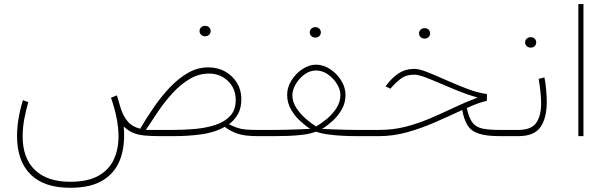

<svg xmlns="http://www.w3.org/2000/svg" viewBox="-20 -663 2950 935"><path d="M951.7 -511.7Q951.7 -522 959.2 -529.5Q966.8 -537.1 979 -537.1Q990.7 -537.1 998.3 -529.8Q1005.9 -522.5 1005.9 -511.7Q1005.9 -501 998.3 -493.7Q990.7 -486.3 979 -486.3Q966.8 -486.3 959.2 -493.9Q951.7 -501.5 951.7 -511.7ZM321.8 222.2Q407.7 222.2 459.2 193.1Q510.7 164.1 533.9 114.3Q557.1 64.5 557.1 1.5Q557.1 -42 547.4 -90.1Q537.6 -138.2 520.5 -187L549.3 -198.7L567.9 -135.7Q579.6 -98.6 601.3 -72.3Q623 -45.9 662.6 -36.1Q692.9 -87.9 729 -140.4Q765.1 -192.9 806.9 -237.1Q848.6 -281.2 895.5 -308.1Q942.4 -335 994.1 -335Q1040.5 -335 1076.9 -314.5Q1113.3 -293.9 1134.3 -259Q1155.3 -224.1 1155.3 -181.6Q1155.3 -136.2 1138.9 -107.7Q1122.6 -79.1 1095.2 -57.6Q1119.6 -45.9 1137.5 -40Q1155.3 -34.2 1177.5 -32.2Q1199.7 -30.3 1235.8 -30.3H1265.6V0H1235.8Q1172.9 0 1137.9 -11.7Q1103 -23.4 1074.2 -45.4Q1026.9 -18.1 962.2 -9Q897.5 0 824.2 0H764.2Q715.3 0 683.1 -3.2Q650.9 -6.3 627.7 -16.4Q604.5 -26.4 582.5 -46.9Q590.3 39.1 567.6 106.4Q544.9 173.8 485.1 212.6Q425.3 251.5 321.8 251.5Q194.3 251.5 128.7 186.3Q63 121.1 63 -1.5Q63 -43 70.6 -87.4Q78.1 -131.8 91.8 -175.3L117.7 -165.5Q106 -125 98.1 -82.5Q90.3 -40 90.3 1.5Q90.3 107.4 150.1 164.8Q210 222.2 321.8 222.2ZM997.6 -304.7Q947.8 -304.7 903.6 -278.3Q859.4 -252 821 -210.2Q782.7 -168.5 750.2 -120.6Q717.8 -72.8 690.4 -30.3H822.3Q876.5 -30.3 930.4 -35.2Q984.4 -40 1029.1 -54.7Q1073.7 -69.3 1100.8 -98.4Q1127.9 -127.4 1127.9 -175.8Q1127.9 -232.4 1090.1 -268.6Q1052.2 -304.7 997.6 -304.7Z M1488.3 -505.4Q1488.3 -515.6 1495.8 -523.2Q1503.4 -530.8 1515.6 -530.8Q1527.3 -530.8 1534.9 -523.4Q1542.5 -516.1 1542.5 -505.4Q1542.5 -494.6 1534.9 -487.3Q1527.3 -480 1515.6 -480Q1503.4 -480 1495.8 -487.5Q1488.3 -495.1 1488.3 -505.4ZM1662.6 -200.2Q1662.6 -162.1 1644.3 -130.1Q1626 -98.1 1599.6 -74.2Q1573.2 -50.3 1548.3 -35.2Q1569.3 -34.2 1602.1 -33Q1634.8 -31.7 1666.5 -31Q1698.2 -30.3 1715.8 -30.3H1763.2V0H1717.3Q1688 0 1651.4 -1.7Q1614.7 -3.4 1579.6 -8.1Q1544.4 -12.7 1518.6 -22Q1493.2 -11.7 1456.8 -7.1Q1420.4 -2.4 1382.8 -1.2Q1345.2 0 1314.5 0H1246.1V-30.3H1314.5Q1334 -30.3 1366.7 -31Q1399.4 -31.7 1433.6 -33Q1467.8 -34.2 1490.7 -35.6Q1466.8 -50.8 1440.7 -75Q1414.6 -99.1 1396.5 -131.1Q1378.4 -163.1 1378.4 -201.2Q1378.4 -237.8 1399.4 -271.5Q1420.4 -305.2 1452.9 -326.7Q1485.4 -348.1 1519 -348.1Q1554.2 -348.1 1587.2 -326.7Q1620.1 -305.2 1641.4 -271.2Q1662.6 -237.3 1662.6 -200.2ZM1519 -319.8Q1488.8 -319.8 1462.4 -300.3Q1436 -280.8 1419.9 -252.9Q1403.8 -225.1 1403.8 -199.2Q1403.8 -166 1424.1 -135.7Q1444.3 -105.5 1471.7 -82.5Q1499 -59.6 1519 -47.4Q1542.5 -60.1 1570.3 -82.8Q1598.1 -105.5 1617.9 -135.7Q1637.7 -166 1637.7 -200.2Q1637.7 -226.6 1620.8 -254.2Q1604 -281.7 1576.9 -300.8Q1549.8 -319.8 1519 -319.8Z M2020.5 -500.5Q2020.5 -510.7 2028.1 -518.3Q2035.6 -525.9 2047.9 -525.9Q2059.6 -525.9 2067.1 -518.6Q2074.7 -511.2 2074.7 -500.5Q2074.7 -489.7 2067.1 -482.4Q2059.6 -475.1 2047.9 -475.1Q2035.6 -475.1 2028.1 -482.7Q2020.5 -490.2 2020.5 -500.5ZM2351.1 -205.1V-171.9Q2326.7 -166.5 2303.7 -158Q2280.8 -149.4 2253.4 -136.7Q2263.2 -88.4 2281 -65.7Q2298.8 -43 2331.1 -36.6Q2363.3 -30.3 2415 -30.3H2444.8V0H2415Q2348.1 0 2311 -12.5Q2273.9 -24.9 2256.6 -53Q2239.3 -81.1 2231 -127.4Q2165.5 -96.7 2098.4 -67.4Q2031.2 -38.1 1962.9 -19Q1894.5 0 1825.2 0H1743.7V-30.3H1826.7Q1895 -30.3 1955.3 -45.9Q2015.6 -61.5 2072.5 -85.7Q2129.4 -109.9 2186.8 -137.2Q2244.1 -164.6 2306.2 -188Q2258.3 -201.2 2211.7 -220Q2165 -238.8 2123.5 -256.8Q2082 -274.9 2049.6 -287.1Q2017.1 -299.3 1997.1 -299.3Q1957 -299.3 1931.4 -279.5Q1905.8 -259.8 1885.7 -236.3L1881.3 -231L1857.4 -242.7L1861.8 -248.5Q1890.6 -286.1 1922.9 -306.9Q1955.1 -327.6 1997.6 -327.6Q2021.5 -327.6 2062.5 -311.3Q2103.5 -294.9 2153.8 -272.5Q2204.1 -250 2255.4 -230.5Q2306.6 -210.9 2351.1 -205.1Z M2504.4 0H2425.3V-30.3H2503.4Q2566.9 -30.3 2591.1 -64.5Q2615.2 -98.6 2615.2 -159.7Q2615.2 -184.6 2611.8 -217Q2608.4 -249.5 2603 -278.8L2631.3 -286.1Q2636.7 -259.3 2639.6 -226.1Q2642.6 -192.9 2642.6 -167.5Q2642.6 -87.9 2611.8 -43.9Q2581.1 0 2504.4 0ZM2537.1 -456.5Q2537.1 -466.8 2544.7 -474.4Q2552.2 -481.9 2564.5 -481.9Q2576.2 -481.9 2583.7 -474.6Q2591.3 -467.3 2591.3 -456.5Q2591.3 -445.8 2583.7 -438.5Q2576.2 -431.2 2564.5 -431.2Q2552.2 -431.2 2544.7 -438.7Q2537.1 -446.3 2537.1 -456.5Z M2821.3 -643.1V0H2796.4V-643.1Z"/></svg>

Font: Vazirmatn RD FD Thin
Style: Regular
Weight: 100
Designer: Saber Rastikerdar
Foundry: Saber Rastikerdar
Version: Version 33.003